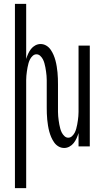

<svg xmlns="http://www.w3.org/2000/svg" viewBox="-20 -755 540 990"><path d="M57 215V-735H115V-451Q119 -464 125 -477.5Q131 -491 140 -502.5Q149 -514 162 -521Q175 -528 189 -528Q205 -528 218.5 -520Q232 -512 241 -499Q250 -486 256 -472Q262 -458 266 -443Q270 -428 272.5 -412.5Q275 -397 276.5 -381.5Q278 -366 278.5 -350.5Q279 -335 279 -320V-200Q279 -189 279 -178Q279 -167 280 -156Q281 -145 282.5 -134Q284 -123 286 -112.5Q288 -102 291 -91Q294 -80 299 -70.5Q304 -61 312.5 -53Q321 -45 332 -45Q343 -45 351.5 -53Q360 -61 365 -70.5Q370 -80 373 -91Q376 -102 378 -112.5Q380 -123 381.5 -134Q383 -145 384 -156Q385 -167 385 -178Q385 -189 385 -200V-520H443V0H385V-69Q381 -56 375 -42.5Q369 -29 360 -17.5Q351 -6 338 1Q325 8 311 8Q295 8 281.5 0Q268 -8 259 -21Q250 -34 244 -48Q238 -62 234 -77Q230 -92 227.5 -107.5Q225 -123 223.5 -138.5Q222 -154 221.5 -169.5Q221 -185 221 -200V-320Q221 -331 221 -342Q221 -353 220 -364Q219 -375 217.5 -386Q216 -397 214 -407.5Q212 -418 209 -429Q206 -440 201 -449.5Q196 -459 187.5 -467Q179 -475 168 -475Q157 -475 148.5 -467Q140 -459 135 -449.5Q130 -440 127 -429Q124 -418 122 -407.5Q120 -397 118.5 -386Q117 -375 116 -364Q115 -353 115 -342Q115 -331 115 -320V215Z"/></svg>

Font: Iosevka Fixed Light
Style: Regular
Weight: 300
Monospace: yes
Designer: Belleve Invis
Foundry: Belleve Invis
Version: Version 32.3.0